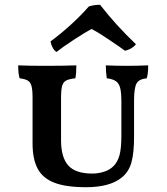

<svg xmlns="http://www.w3.org/2000/svg" viewBox="-20 -775 697 802"><path d="M116 -176V-366Q116 -400 111.5 -416Q107 -432 96 -438.5Q85 -445 62 -448Q56 -466 56 -502Q104 -500 166 -500Q245 -500 299 -502Q299 -471 295 -448Q268 -445 256 -438.5Q244 -432 239.5 -416Q235 -400 235 -366V-189Q235 -118 265 -84Q295 -50 366 -50Q390 -50 414 -57.5Q438 -65 454 -81Q471 -98 479 -126Q487 -154 487 -209V-350Q487 -388 482 -407.5Q477 -427 464 -436Q451 -445 426 -448Q422 -475 422 -502Q464 -500 511 -500Q553 -500 599 -502Q599 -467 593 -448Q561 -445 550.5 -426.5Q540 -408 540 -356V-204Q540 -136 529 -96.5Q518 -57 488 -33Q438 7 340 7Q255 7 206.5 -12Q158 -31 137 -71Q116 -111 116 -176ZM191 -602Q232 -632 275 -671Q318 -710 351 -748Q372 -755 398 -755Q464 -670 548 -590Q530 -569 502 -563L477 -581Q468 -587 430.5 -612.5Q393 -638 363 -654Q339 -642 290 -610Q241 -578 216 -558Q206 -564 199.5 -577Q193 -590 191 -602Z"/></svg>

Font: Vollkorn SC SemiBold
Style: Regular
Weight: 600
Designer: Friedrich Althausen
Foundry: Friedrich Althausen
Version: Version 4.015